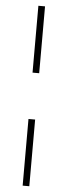

<svg xmlns="http://www.w3.org/2000/svg" viewBox="-62 -851 356 1007"><g transform="rotate(5 115.5 -347.5)"><path d="M98 -821V-469H133V-821ZM98 -225V126H133V-225Z"/></g></svg>

Font: Montserrat arm ExtraLight
Style: Regular
Weight: 275
Designer: Julieta Ulanovsky
Foundry: Julieta Ulanovsky
Version: Version 6.000;PS 006.000;hotconv 1.0.88;makeotf.lib2.5.64775